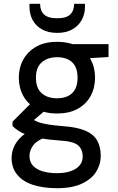

<svg xmlns="http://www.w3.org/2000/svg" viewBox="-20 -758 622 1010"><path d="M280 232Q208 232 154 214.5Q100 197 70.5 161Q41 125 41 73Q41 44 53 15.5Q65 -13 92 -38.5Q119 -64 165 -83L227 -39Q172 -19 153.5 8Q135 35 135 62Q135 93 153 113Q171 133 204 143Q237 153 279 153Q321 153 351.5 142.5Q382 132 398.5 112.5Q415 93 415 66Q415 27 390 6Q365 -15 292 -19Q234 -23 193 -30.5Q152 -38 124.5 -47.5Q97 -57 78 -69.5Q59 -82 46 -95V-118L147 -219L234 -191L118 -92L139 -140Q150 -132 160.5 -125.5Q171 -119 188 -113.5Q205 -108 235.5 -103Q266 -98 315 -94Q386 -89 429 -70.5Q472 -52 491 -19Q510 14 510 63Q510 106 486.5 144.5Q463 183 412 207.5Q361 232 280 232ZM280 -161Q216 -161 171 -186Q126 -211 102.5 -253.5Q79 -296 79 -350Q79 -403 103 -445.5Q127 -488 171.5 -513Q216 -538 280 -538Q345 -538 389.5 -513Q434 -488 457 -445.5Q480 -403 480 -350Q480 -296 457 -253.5Q434 -211 389.5 -186Q345 -161 280 -161ZM280 -241Q331 -241 359.5 -268Q388 -295 388 -349Q388 -404 359.5 -430.5Q331 -457 280 -457Q231 -457 200 -430.5Q169 -404 169 -349Q169 -295 199 -268Q229 -241 280 -241ZM368 -447 344 -526H551V-458ZM281 -585Q234 -585 201.5 -603Q169 -621 152 -652Q135 -683 135 -723V-738H191Q191 -702 211.5 -682Q232 -662 281 -662Q329 -662 349.5 -682Q370 -702 370 -738H427V-723Q427 -683 409.5 -652Q392 -621 359.5 -603Q327 -585 281 -585Z"/></svg>

Font: DM Sans 9pt Medium
Style: Regular
Weight: 500
Version: Version 4.004;gftools[0.9.30]